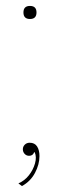

<svg xmlns="http://www.w3.org/2000/svg" viewBox="-20 -520 202 647"><path d="M80 -39Q97 -39 105 -26.5Q113 -14 113 6Q113 34 98 62.5Q83 91 54 107L42 98Q63 89 77.5 70.5Q92 52 98 30.5Q104 9 97 -7H95Q91 5 78 5Q69 5 63 -1.5Q57 -8 57 -17Q57 -26 63.5 -32.5Q70 -39 80 -39ZM81 -500Q103 -500 103 -478Q103 -456 81 -456Q59 -456 59 -478Q59 -500 81 -500Z"/></svg>

Font: Prodigy Sans Thin
Style: Regular
Weight: 100
Designer: Wei Huang
Foundry: Wei Huang
Version: Version 1.003; ttfautohint (v1.8.3)